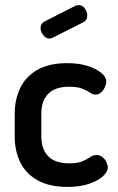

<svg xmlns="http://www.w3.org/2000/svg" viewBox="-20 -729 465 757"><path d="M247 8Q175 8 128.5 -18Q82 -44 60 -89Q38 -134 38 -191V-281Q38 -337 60 -382.5Q82 -428 128 -454Q174 -480 245 -480Q291 -480 325.5 -469Q360 -458 379.5 -441.5Q399 -425 399 -407Q399 -398 393.5 -385.5Q388 -373 378.5 -364.5Q369 -356 356 -356Q346 -356 334.5 -364Q323 -372 304 -379.5Q285 -387 253 -387Q197 -387 170 -359Q143 -331 143 -281V-191Q143 -141 170 -113Q197 -85 254 -85Q287 -85 306 -93.5Q325 -102 336.5 -110Q348 -118 359 -118Q373 -118 383.5 -110Q394 -102 399.5 -90Q405 -78 405 -68Q405 -51 384.5 -33Q364 -15 328.5 -3.5Q293 8 247 8ZM175 -577Q161 -577 150.5 -590.5Q140 -604 140 -618Q140 -636 155 -644L279 -707Q285 -709 290 -709Q305 -709 314.5 -695.5Q324 -682 324 -668Q324 -649 308 -641L187 -580Q184 -579 181 -578Q178 -577 175 -577Z"/></svg>

Font: Dosis SemiBold
Style: Regular
Weight: 600
Designer: EdgarTolentino, PabloImpallari, IginoMarini
Foundry: EdgarTolentino, PabloImpallari, IginoMarini
Version: Version 3.001; ttfautohint (v1.8.2)